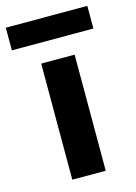

<svg xmlns="http://www.w3.org/2000/svg" viewBox="-148 -751 572 810"><g transform="rotate(-15 138.0 -346.0)"><path d="M316 -593H-40V-692H316ZM211 0H65V-507H211Z"/></g></svg>

Font: Hind Kochi
Style: Bold
Weight: 700
Designer: Dhruvi Tolia
Foundry: Indian Type Foundry
Version: Version 0.702;PS 1.0;hotconv 1.0.81;makeotf.lib2.5.63406